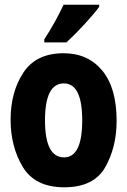

<svg xmlns="http://www.w3.org/2000/svg" viewBox="-20 -786 540 815"><path d="M262 -606Q297 -638 338.5 -683Q380 -728 401 -757V-766H250Q234 -732 214 -695.5Q194 -659 168 -619V-606ZM475 -273Q475 -413 414 -486.5Q353 -560 250 -560Q133 -560 79 -477.5Q25 -395 25 -278Q25 -163 77 -77Q129 9 253 9Q378 9 426.5 -76Q475 -161 475 -273ZM171 -275Q171 -432 251 -432Q329 -432 329 -275Q329 -118 252 -118Q171 -118 171 -275Z"/></svg>

Font: Noto Sans Mono UI Condensed ExtraBold
Style: Regular
Weight: 800
Width: 3
Designer: Monotype Design team
Foundry: Monotype Imaging Inc.
Version: 1.000